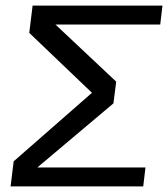

<svg xmlns="http://www.w3.org/2000/svg" viewBox="-20 -669 603 689"><path d="M563 -649H97L85 -551L310 -336L29 -90L18 0H494L502 -68H114L387 -298L397 -376L179 -581H555Z"/></svg>

Font: Gamestation Display
Style: Italic
Weight: 400
Designer: Jonas Hecksher
Foundry: Jonas Hecksher, Playtypeª, e-types AS
Version: Version 1.003